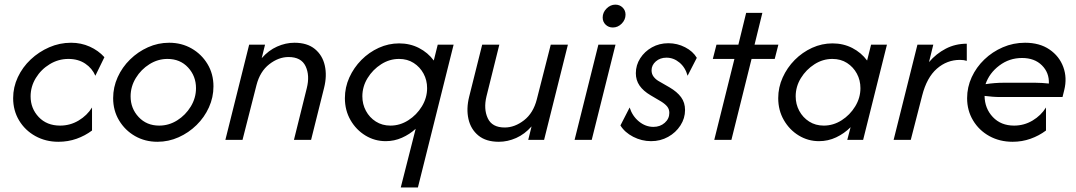

<svg xmlns="http://www.w3.org/2000/svg" viewBox="-20 -612 4707 840"><path d="M235.4 8.3Q179.9 8.3 134.7 -16.7Q89.6 -41.7 63.5 -85.1Q37.5 -128.5 37.5 -182.6Q37.5 -230.6 58 -274.3Q78.5 -318.1 114.2 -351.7Q150 -385.4 195.5 -405.2Q241 -425 291 -425Q334.7 -425 372.6 -408Q410.4 -391 436.8 -361.8L397.2 -280.6Q383.3 -313.2 352.8 -333.7Q322.2 -354.2 279.2 -354.2Q235.4 -354.2 197.6 -331.2Q159.7 -308.3 136.8 -270.8Q113.9 -233.3 113.9 -190.3Q113.9 -137.5 149.3 -100Q184.7 -62.5 243.1 -62.5Q286.8 -62.5 324 -84.7Q361.1 -106.9 382.6 -141.7V-41Q352.1 -18.1 314.9 -4.9Q277.8 8.3 235.4 8.3Z M668.8 8.3Q614.6 8.3 570.8 -16.7Q527.1 -41.7 501 -85.1Q475 -128.5 475 -182.6Q475 -230.6 494.8 -274.3Q514.6 -318.1 549 -351.7Q583.3 -385.4 627.4 -405.2Q671.5 -425 720.1 -425Q774.3 -425 818.1 -400Q861.8 -375 887.8 -331.9Q913.9 -288.9 913.9 -234Q913.9 -186.1 894.1 -142.4Q874.3 -98.6 839.9 -64.9Q805.6 -31.2 761.5 -11.5Q717.4 8.3 668.8 8.3ZM676.4 -62.5Q718.8 -62.5 755.2 -85.4Q791.7 -108.3 814.6 -145.8Q837.5 -183.3 837.5 -226.4Q837.5 -279.2 802.8 -316.7Q768.1 -354.2 712.5 -354.2Q670.8 -354.2 634 -331.2Q597.2 -308.3 574.3 -270.8Q551.4 -233.3 551.4 -190.3Q551.4 -137.5 586.5 -100Q621.5 -62.5 676.4 -62.5Z M966 0 1070.1 -416.7H1139.6L1125 -357.6Q1154.9 -391.7 1192.4 -408.3Q1229.9 -425 1268.1 -425Q1324.3 -425 1357.6 -397.6Q1391 -370.1 1401 -325.3Q1411.1 -280.6 1397.9 -227.8L1341 0H1266L1322.2 -226.4Q1336.1 -281.9 1317 -322.2Q1297.9 -362.5 1242.4 -362.5Q1198.6 -362.5 1158 -330.9Q1117.4 -299.3 1102.1 -239.6L1041 0Z M1733.3 208.3 1798.6 -48.6Q1772.2 -24.3 1738.5 -9.4Q1704.9 5.6 1667.4 5.6Q1619.4 5.6 1578.8 -19.1Q1538.2 -43.8 1513.5 -86.5Q1488.9 -129.2 1488.9 -182.6Q1488.9 -229.9 1508.3 -272.9Q1527.8 -316 1561.1 -349.7Q1594.4 -383.3 1637.2 -402.8Q1679.9 -422.2 1726.4 -422.2Q1773.6 -422.2 1812.8 -402.1Q1852.1 -381.9 1877.8 -347.2L1895.1 -416.7H1964.6L1808.3 208.3ZM1688.2 -62.5Q1729.9 -62.5 1766.3 -85.8Q1802.8 -109 1825.7 -146.5Q1848.6 -184 1848.6 -226.4Q1848.6 -261.1 1833 -289.9Q1817.4 -318.8 1789.9 -336.5Q1762.5 -354.2 1725.7 -354.2Q1684 -354.2 1647.6 -330.9Q1611.1 -307.6 1588.2 -270.5Q1565.3 -233.3 1565.3 -190.3Q1565.3 -156.2 1580.9 -127.1Q1596.5 -97.9 1624.3 -80.2Q1652.1 -62.5 1688.2 -62.5Z M2162.5 8.3Q2106.2 8.3 2072.9 -19.1Q2039.6 -46.5 2029.5 -91.3Q2019.4 -136.1 2032.6 -188.9L2089.6 -416.7H2164.6L2108.3 -190.3Q2095.1 -135.4 2113.9 -94.8Q2132.6 -54.2 2188.2 -54.2Q2231.9 -54.2 2272.6 -85.8Q2313.2 -117.4 2328.5 -177.1L2389.6 -416.7H2464.6L2360.4 0H2291L2305.6 -59Q2275.7 -25 2238.2 -8.3Q2200.7 8.3 2162.5 8.3Z M2493.8 0 2597.9 -416.7H2672.9L2568.8 0ZM2661.1 -491.7Q2642.4 -491.7 2629.5 -504.2Q2616.7 -516.7 2616.7 -535.4Q2616.7 -557.6 2633.7 -574.7Q2650.7 -591.7 2672.2 -591.7Q2691 -591.7 2703.8 -579.2Q2716.7 -566.7 2716.7 -547.9Q2716.7 -525.7 2700 -508.7Q2683.3 -491.7 2661.1 -491.7Z M2828.5 5.6Q2787.5 5.6 2750.3 -13.5Q2713.2 -32.6 2694.4 -63.2L2734.7 -141.7Q2746.5 -104.2 2775.3 -80.6Q2804.2 -56.9 2838.9 -56.9Q2868.1 -56.9 2888.2 -74.7Q2908.3 -92.4 2908.3 -118.1Q2908.3 -134 2899.3 -145.5Q2890.3 -156.9 2872.2 -168.1L2826.4 -195.1Q2794.4 -213.9 2778.1 -237.5Q2761.8 -261.1 2761.8 -291.7Q2761.8 -327.1 2780.9 -356.9Q2800 -386.8 2832.3 -404.9Q2864.6 -422.9 2904.2 -422.9Q2943.1 -422.9 2977.4 -405.2Q3011.8 -387.5 3028.5 -359L2988.2 -280.6Q2978.5 -316.7 2952.8 -338.2Q2927.1 -359.7 2895.8 -359.7Q2868.1 -359.7 2849.3 -343.4Q2830.6 -327.1 2830.6 -304.2Q2830.6 -288.9 2838.9 -277.4Q2847.2 -266 2859.7 -258.3L2909 -229.9Q2942.4 -210.4 2959.7 -186.8Q2977.1 -163.2 2977.1 -130.6Q2977.1 -94.4 2956.9 -63.2Q2936.8 -31.9 2903.1 -13.2Q2869.4 5.6 2828.5 5.6Z M3104.9 0 3193.1 -354.2H3098.6L3114.6 -416.7H3210.4L3244.4 -555.6H3315.3L3281.2 -416.7H3385.4L3369.4 -354.2H3268.1L3179.9 0Z M3563.2 5.6Q3515.3 5.6 3474.7 -19.1Q3434 -43.8 3409.4 -86.5Q3384.7 -129.2 3384.7 -182.6Q3384.7 -229.9 3404.2 -272.9Q3423.6 -316 3456.9 -349.7Q3490.3 -383.3 3533 -402.8Q3575.7 -422.2 3622.2 -422.2Q3669.4 -422.2 3708.7 -402.1Q3747.9 -381.9 3773.6 -347.2L3791 -416.7H3860.4L3756.2 0H3686.8L3701.4 -55.6Q3673.6 -27.8 3638.2 -11.1Q3602.8 5.6 3563.2 5.6ZM3584 -62.5Q3625.7 -62.5 3662.2 -85.8Q3698.6 -109 3721.5 -146.5Q3744.4 -184 3744.4 -226.4Q3744.4 -261.1 3728.8 -289.9Q3713.2 -318.8 3685.8 -336.5Q3658.3 -354.2 3621.5 -354.2Q3579.9 -354.2 3543.4 -330.9Q3506.9 -307.6 3484 -270.5Q3461.1 -233.3 3461.1 -190.3Q3461.1 -156.2 3476.7 -127.1Q3492.4 -97.9 3520.1 -80.2Q3547.9 -62.5 3584 -62.5Z M3889.6 0 3993.8 -416.7H4063.2L4044.4 -340.3Q4075.7 -377.1 4117.7 -399Q4159.7 -420.8 4209.7 -420.8V-345.8Q4197.2 -350 4179.9 -350Q4122.9 -350 4078.8 -311.5Q4034.7 -272.9 4014.6 -194.4L3964.6 0Z M4410.4 8.3Q4353.5 8.3 4308.3 -16.7Q4263.2 -41.7 4237.2 -85.1Q4211.1 -128.5 4211.1 -182.6Q4211.1 -230.6 4231.2 -274.3Q4251.4 -318.1 4286.5 -351.7Q4321.5 -385.4 4367.4 -405.2Q4413.2 -425 4464.6 -425Q4528.5 -425 4571.5 -395.5Q4614.6 -366 4631.9 -318.8Q4649.3 -271.5 4636.1 -218.1L4628.5 -187.5H4356.2Q4338.9 -187.5 4321.9 -188.9Q4304.9 -190.3 4287.5 -192.4Q4288.2 -137.5 4323.6 -100Q4359 -62.5 4416.7 -62.5Q4460.4 -62.5 4497.6 -84.7Q4534.7 -106.9 4556.2 -141.7V-41Q4525.7 -18.1 4488.5 -4.9Q4451.4 8.3 4410.4 8.3ZM4291.7 -243.8Q4332.6 -250 4371.5 -250H4509.7Q4525 -250 4539.6 -249Q4554.2 -247.9 4568.8 -246.5Q4570.8 -293.8 4538.5 -326Q4506.2 -358.3 4451.4 -358.3Q4395.8 -358.3 4352.1 -325.3Q4308.3 -292.4 4291.7 -243.8Z"/></svg>

Font: Afacad
Style: Italic
Weight: 400
Italic angle: -14°
Designer: Kristian Moeller
Foundry: Dicotype
Version: Version 1.000